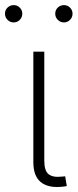

<svg xmlns="http://www.w3.org/2000/svg" viewBox="-51 -741 309 763"><path d="M191.4 1.5Q138.7 5.9 110.1 -18.1Q81.5 -42 81.5 -96.7V-535.6H125V-102.5Q125 -62 142.3 -48.6Q159.7 -35.2 193.8 -39.1Q199.2 -39.6 201.7 -39.8Q204.1 -40 208 -40.5L214.4 -1.5Q209.5 -0.5 203.6 0.2Q197.8 1 191.4 1.5ZM203.1 -651.9Q189 -651.9 178.7 -662.1Q168.5 -672.4 168.5 -686.5Q168.5 -701.2 178.7 -710.9Q189 -720.7 203.1 -720.7Q217.3 -720.7 227.3 -710.7Q237.3 -700.7 237.3 -686.5Q237.3 -672.4 227.3 -662.1Q217.3 -651.9 203.1 -651.9ZM3.4 -651.9Q-10.7 -651.9 -21 -662.1Q-31.2 -672.4 -31.2 -686.5Q-31.2 -701.2 -21 -710.9Q-10.7 -720.7 3.4 -720.7Q17.6 -720.7 27.6 -710.7Q37.6 -700.7 37.6 -686.5Q37.6 -672.4 27.6 -662.1Q17.6 -651.9 3.4 -651.9Z"/></svg>

Font: Inter 20pt ExtraLight
Style: Regular
Weight: 250
Version: Version 4.001;git-66647c0bb